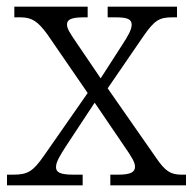

<svg xmlns="http://www.w3.org/2000/svg" viewBox="-20 -556 579 576"><path d="M1 0H228V-32H201C160 -32 148 -39 148 -55C148 -71 163 -94 177 -116L264 -248L351 -120C376 -84 385 -69 385 -56C385 -40 373 -32 334 -32H311V0H538V-32H525C492 -32 476 -42 448 -83L303 -291L410 -447C444 -496 458 -504 498 -504H511V-536H303V-504H326C361 -504 375 -499 375 -482C375 -467 364 -448 347 -422L282 -321L208 -430C191 -455 181 -470 181 -482C181 -495 189 -504 231 -504H243V-536H23V-504H41C77 -504 94 -491 122 -453L243 -277L112 -89C79 -42 64 -32 19 -32H1Z"/></svg>

Font: Noto Serif Ethiopic Light
Style: Regular
Weight: 300
Designer: Monotype Design Team
Foundry: Monotype Imaging Inc.
Version: Version 2.102